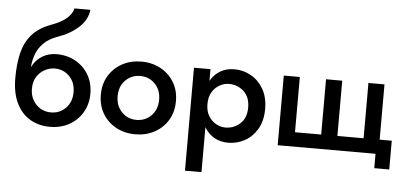

<svg xmlns="http://www.w3.org/2000/svg" viewBox="-60 -912 2688 1263"><g transform="rotate(5 1283.5 -280.0)"><path d="M35 -290Q35 -384 52.5 -456Q70 -528 114 -578.5Q158 -629 238 -659Q306 -684 340.5 -714Q375 -744 383 -780H488Q481 -713 425 -662.5Q369 -612 287 -584Q231 -564 198 -531Q165 -498 149.5 -456.5Q134 -415 131 -370Q155 -418 197 -444Q239 -470 293 -470Q363 -470 418 -439Q473 -408 504.5 -354Q536 -300 536 -230Q536 -161 504 -106.5Q472 -52 416.5 -21Q361 10 288 10Q216 10 158.5 -23.5Q101 -57 68 -124Q35 -191 35 -290ZM150 -230Q150 -187 168.5 -154.5Q187 -122 218 -103.5Q249 -85 288 -85Q346 -85 385.5 -125.5Q425 -166 425 -230Q425 -295 385.5 -335Q346 -375 288 -375Q256 -375 224 -358.5Q192 -342 171 -309.5Q150 -277 150 -230Z M605 -230Q605 -301 637.5 -355Q670 -409 726 -439.5Q782 -470 853 -470Q923 -470 979.5 -439.5Q1036 -409 1068.5 -355Q1101 -301 1101 -230Q1101 -159 1068.5 -105Q1036 -51 979.5 -20.5Q923 10 853 10Q782 10 726 -20.5Q670 -51 637.5 -105Q605 -159 605 -230ZM716 -230Q716 -166 755.5 -125.5Q795 -85 853 -85Q911 -85 950.5 -125.5Q990 -166 990 -230Q990 -295 950.5 -335Q911 -375 853 -375Q795 -375 755.5 -335Q716 -295 716 -230Z M1309 220H1200V-460H1309V-383Q1334 -426 1374 -449.5Q1414 -473 1466 -473Q1526 -473 1577 -444Q1628 -415 1659 -361Q1690 -307 1690 -230Q1690 -153 1659 -99Q1628 -45 1577 -16.5Q1526 12 1466 12Q1414 12 1374 -11Q1334 -34 1309 -77ZM1578 -230Q1578 -299 1537 -336.5Q1496 -374 1440 -374Q1408 -374 1378 -357.5Q1348 -341 1328.5 -309Q1309 -277 1309 -230Q1309 -183 1328.5 -151Q1348 -119 1378 -102.5Q1408 -86 1440 -86Q1496 -86 1537 -123.5Q1578 -161 1578 -230Z M2179 -95H2352V-460H2458V-95H2538V95H2439V0H1793V-460H1899V-95H2072V-460H2179Z"/></g></svg>

Font: Jost* Medium
Style: Regular
Weight: 500
Version: Version 3.7